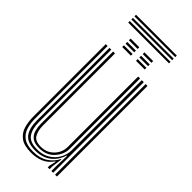

<svg xmlns="http://www.w3.org/2000/svg" viewBox="-256 -846 899 899"><g transform="rotate(45 194.0 -396.0)"><path d="M166.2 7Q119 7 94.9 -11Q70.8 -29 62.4 -57.9Q54 -86.8 54 -119.5V-600H66.2V-120.5Q66.2 -89.8 74 -63.1Q81.8 -36.5 103.9 -20Q126 -3.5 169.2 -3.5Q212.5 -3.5 241.6 -22.1Q270.8 -40.8 286 -71.2H289L282 -20V0H269.8V-11L277.5 -44.5H274.8Q256 -16.8 228.2 -4.9Q200.5 7 166.2 7ZM318.2 0V-600H330.5V0ZM177.2 -34.8Q145 -34.8 129.1 -47.9Q113.2 -61 108 -81.2Q102.8 -101.5 102.8 -123V-600H115.2V-123.2Q115.2 -90.5 127.5 -67.8Q139.8 -45 178.5 -45Q217.8 -45 243.1 -71.5Q268.5 -98 268.5 -134V-600H281.2V-134.5Q281.2 -96.8 253.4 -65.8Q225.5 -34.8 177.2 -34.8ZM172 -13.8Q120 -14 99.2 -41.1Q78.5 -68.2 78.5 -121V-600H90.5V-121.8Q90.5 -76 108.5 -50Q126.5 -24 175 -24Q211.8 -24 238.1 -40.2Q264.5 -56.5 278.5 -81.9Q292.5 -107.2 292.5 -135V-600H305.8V0H293.8V-37.2L296 -102H293.2Q281 -61.5 249.8 -37.6Q218.5 -13.8 172 -13.8ZM209.2 -689.5V-700.8H267V-689.5ZM117.8 -689.5V-700.8H175.2V-689.5ZM117.8 -667.2V-678.5H175.2V-667.2ZM209.2 -667.2V-678.5H267V-667.2ZM117.8 -645V-656.2H175.2V-645ZM209.2 -645V-656.2H267V-645ZM56.8 -787V-797.5H327V-787ZM56.8 -766.5V-776.8H327V-766.5ZM56.8 -745.8V-756H327V-745.8Z"/></g></svg>

Font: Big Shoulders Inline Text Light
Style: Regular
Weight: 300
Designer: Patric King
Foundry: XO Type Co
Version: Version 1.000